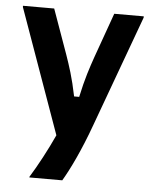

<svg xmlns="http://www.w3.org/2000/svg" viewBox="-50 -542 594 751"><g transform="rotate(5 247.0 -166.5)"><path d="M222.5 166.7C248.3 123.3 287.5 44.2 325.8 -62.5L484.2 -495V-500H368.3L305.8 -325C290.8 -281.7 275.8 -238.3 260 -164.2H240C225 -238.3 210 -281.7 195 -325L132.5 -500H10V-495L184.2 -6.7C157.5 51.7 122.5 117.5 93.3 164.2V166.7Z"/></g></svg>

Font: Familjen Grotesk SemiBold
Style: Regular
Weight: 600
Designer: Anders Wikstroem, Jonas Baeckman, Matilda Gysing, Kristian Moeller
Foundry: Familjen STHLM AB
Version: Version 2.000